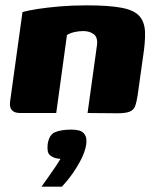

<svg xmlns="http://www.w3.org/2000/svg" viewBox="-20 -422 585 717"><path d="M55 0Q11 0 18 -45L64 -377Q85 -383 120.5 -388.5Q156 -394 203 -398Q250 -402 304 -402Q387 -402 434 -393Q481 -384 500.5 -362Q520 -340 521.5 -303Q523 -266 514 -209L494 -66Q490 -40 484.5 -25.5Q479 -11 464 -5Q449 1 418 1L307 0L342 -252Q346 -282 330.5 -294Q315 -306 291 -306Q274 -306 257 -302Q240 -298 230 -291L190 0ZM135 275Q151 253 162 237Q173 221 183.5 206Q194 191 206 171Q203 171 198 170.5Q193 170 190 169Q175 166 165 156Q155 146 158 117Q163 81 186 71.5Q209 62 247 62Q263 62 276 65.5Q289 69 297 81Q305 93 302 117Q298 143 284 171Q270 199 251 226Q232 253 211 275Z"/></svg>

Font: Genos ExtraBold
Style: Italic
Weight: 800
Italic angle: -8°
Version: Version 1.010